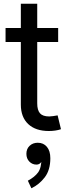

<svg xmlns="http://www.w3.org/2000/svg" viewBox="-20 -696 367 1030"><path d="M292 -545.9V-470.7H9.8V-545.9ZM91.8 -675.8H179.7V-141.6Q179.7 -105 194.6 -88.1Q209.5 -71.3 244.1 -71.3Q252.4 -71.3 265.4 -73.2Q278.3 -75.2 289.1 -77.1L307.1 -2.9Q293.5 2 276.1 4.4Q258.8 6.8 241.7 6.8Q170.9 6.8 131.3 -30.5Q91.8 -67.9 91.8 -134.8ZM148.4 314 129.4 273.4Q166 253.9 184.3 229Q202.6 204.1 202.6 150.9Q202.6 148.9 202.6 147.7Q202.6 146.5 202.6 145H210.9Q210.9 159.7 201.4 173.3Q191.9 187 175.8 187Q153.3 187 137.5 170.9Q121.6 154.8 121.6 128.9Q121.6 102.5 138.9 86.2Q156.2 69.8 182.6 69.8Q213.4 69.8 231.7 91.8Q250 113.8 250 152.8Q250 216.3 220 255.4Q189.9 294.4 148.4 314Z"/></svg>

Font: Inter Variable LoSnoCo
Style: Regular
Weight: 400
Designer: Rasmus Andersson
Foundry: rsms
Version: Version 4.000;git-a52131595; featfreeze: case,dlig,ss01,ss02